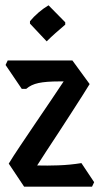

<svg xmlns="http://www.w3.org/2000/svg" viewBox="-20 -722 378 724"><path d="M71 -18 13 -105Q28 -130 55.5 -171Q83 -212 114.5 -258.5Q146 -305 174.5 -347Q203 -389 220 -415H203Q154 -415 125.5 -409Q97 -403 79 -387H62L1 -477L9 -494H253L318 -405Q309 -390 290.5 -361Q272 -332 248.5 -295.5Q225 -259 200.5 -221.5Q176 -184 154.5 -151.5Q133 -119 120 -98H126Q155 -97 199.5 -98.5Q244 -100 287 -107L335 -35L327 -18ZM156 -566 93 -633V-642Q107 -659 125 -674.5Q143 -690 163 -702L226 -638V-629Q207 -613 189.5 -597.5Q172 -582 156 -566Z"/></svg>

Font: Jaini Purva
Style: Regular
Weight: 400
Designer: Maithili Shingre, Girish Dalvi (Devanagari), Taresh Vohra (Latin)
Foundry: Ek Type
Version: Version 2.000; ttfautohint (v1.8.4.7-5d5b)